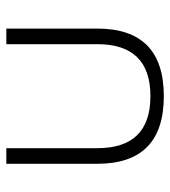

<svg xmlns="http://www.w3.org/2000/svg" viewBox="16 -570 558 631"><g transform="rotate(-90 295.5 -254.0)"><path d="M73.2 -213.9V-512.7H124.5V-213.9Q124.5 -39.1 295.4 -39.1Q466.3 -39.1 466.3 -213.9V-512.7H517.6V-213.9Q517.6 4.9 295.4 4.9Q73.2 4.9 73.2 -213.9Z"/></g></svg>

Font: Voltera Light
Style: Light
Weight: 300
Designer: Bernd Montag
Version: Version 1.301